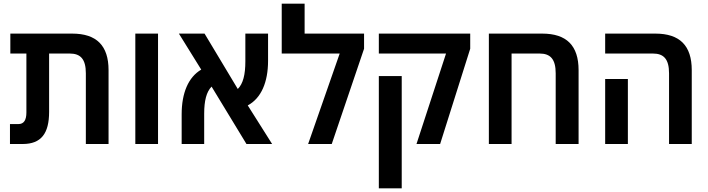

<svg xmlns="http://www.w3.org/2000/svg" viewBox="-20 -780 3837 1040"><path d="M246 -174V-490H358C416 -490 445 -460 445 -383V0H568V-400C568 -533 503 -598 371 -598H36V-490H123V-171C123 -129 109 -108 80 -108H34V0H103C203 0 246 -57 246 -174Z M713 0H836V-598H713Z M1086 -164C1086 -234 1098 -282 1126 -311L1315 0H1454L1322 -209C1395 -248 1432 -335 1432 -451V-598H1309V-448C1309 -376 1297 -327 1268 -298L1088 -598H949L1070 -403C1000 -362 964 -276 964 -161V0H1086Z M1630 -598V-760H1506V-490H1820L1649 0H1777L1952 -516V-598Z M2236 0H2364L2527 -516V-598H2032V-490H2396ZM2032 240H2156V-368H2032Z M2917 -598H2628V0H2751V-490H2903C2961 -490 2990 -460 2990 -383V0H3114V-400C3114 -533 3049 -598 2917 -598Z M3604 0H3727V-400C3727 -533 3662 -598 3530 -598H3258V-490H3517C3575 -490 3604 -460 3604 -383ZM3258 0H3381V-352H3258Z"/></svg>

Font: Noto Sans Hebrew SemiCondensed Semi
Style: Regular
Weight: 600
Width: 4
Designer: Monotype Design Team
Foundry: Monotype Imaging Inc.
Version: Version 1.902